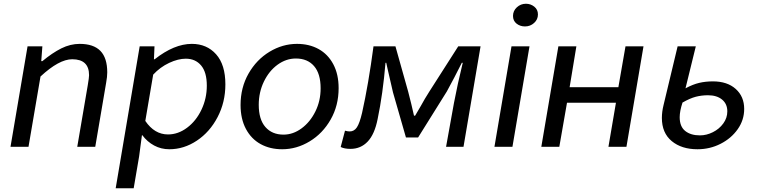

<svg xmlns="http://www.w3.org/2000/svg" viewBox="-20 -783 4043 1024"><path d="M127 -536H206L200 -457H206Q259 -501 307 -525Q355 -549 405 -549Q479 -549 515.5 -511.5Q552 -474 552 -397Q552 -374 546 -341L488 0H392L448 -328Q455 -370 455 -382Q455 -467 365 -467Q295 -467 196 -375L132 0H36Z M725 -536H804L801 -467H805Q909 -549 1003 -549Q1083 -549 1132.5 -493.5Q1182 -438 1182 -333Q1182 -238 1140.5 -158.5Q1099 -79 1030 -33Q961 13 883 13Q839 13 802 -7Q765 -27 739 -62H737L722 51L693 221H597ZM1083 -326Q1083 -398 1052.5 -434Q1022 -470 971 -470Q930 -470 882 -447.5Q834 -425 797 -385L755 -138Q804 -66 876 -66Q930 -66 978 -102Q1026 -138 1054.5 -198Q1083 -258 1083 -326Z M1263 -223Q1263 -316 1305.5 -390.5Q1348 -465 1417.5 -507Q1487 -549 1564 -549Q1629 -549 1679 -521.5Q1729 -494 1757.5 -440.5Q1786 -387 1786 -313Q1786 -220 1743.5 -145.5Q1701 -71 1631.5 -29Q1562 13 1485 13Q1420 13 1370 -14.5Q1320 -42 1291.5 -95.5Q1263 -149 1263 -223ZM1690 -312Q1690 -390 1655 -430.5Q1620 -471 1558 -471Q1506 -471 1460.5 -438Q1415 -405 1387.5 -348Q1360 -291 1360 -224Q1360 -146 1395.5 -105.5Q1431 -65 1492 -65Q1543 -65 1588.5 -98.5Q1634 -132 1662 -188.5Q1690 -245 1690 -312Z M1797 1 1820 -86Q1834 -82 1845 -82Q1869 -82 1883.5 -104Q1898 -126 1911 -181Q1945 -333 1972 -536H2089L2157 -294Q2175 -225 2188 -166H2194L2225 -219Q2245 -256 2270 -295L2424 -536H2543L2452 0H2359L2401 -233Q2420 -334 2448 -448H2443Q2402 -366 2363 -295L2210 -50H2145L2076 -290Q2063 -344 2047 -416L2040 -448H2036Q2022 -282 1994 -148Q1978 -67 1941 -28Q1904 11 1849 11Q1817 11 1797 1Z M2708 -536H2804L2713 0H2617ZM2716 -698Q2716 -725 2736.5 -744Q2757 -763 2785 -763Q2810 -763 2829.5 -747.5Q2849 -732 2849 -706Q2849 -679 2828.5 -660.5Q2808 -642 2780 -642Q2754 -642 2735 -657Q2716 -672 2716 -698Z M2958 -536H3054L3018 -318H3278L3316 -536H3412L3321 0H3225L3265 -235H3004L2963 0H2867Z M3510 -154Q3510 -187 3519 -223L3594 -536H3691L3636 -312Q3675 -333 3709 -341Q3743 -349 3782 -349Q3859 -349 3904 -308.5Q3949 -268 3949 -202Q3949 -143 3914.5 -94Q3880 -45 3823 -16Q3766 13 3700 13Q3615 13 3562.5 -30.5Q3510 -74 3510 -154ZM3859 -189Q3859 -229 3831 -252Q3803 -275 3756 -275Q3722 -275 3691 -267Q3660 -259 3620 -236Q3605 -190 3605 -158Q3605 -108 3634.5 -84.5Q3664 -61 3713 -61Q3748 -61 3782 -78Q3816 -95 3837.5 -124.5Q3859 -154 3859 -189Z"/></svg>

Font: Nebula Sans Medium
Style: Regular
Weight: 500
Italic angle: -9°
Designer: Paul D. Hunt for Adobe (as Source Sans)
Foundry: Nebula Entertainment & Broadcasting LLC
Version: Version 1.010